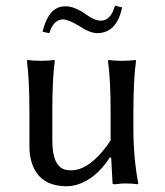

<svg xmlns="http://www.w3.org/2000/svg" viewBox="-20 -642 577 672"><path d="M333 -569.8Q360.8 -569.8 375.5 -603Q379.4 -611.8 382.8 -622.1L407.2 -616.2Q389.2 -526.4 319.8 -525.9Q293.9 -526.4 255.9 -551.8Q219.7 -573.2 202.1 -574.2Q169.9 -574.2 155.3 -533.7Q153.8 -529.3 152.8 -525.9L128.9 -530.8Q148.4 -612.3 197.8 -619.1Q203.1 -619.6 209 -620.1Q241.7 -619.6 280.8 -591.8Q310.5 -569.8 333 -569.8ZM365.2 -91.8Q314.9 -14.2 247.6 4.9Q230 9.8 213.9 9.8Q111.8 9.8 88.4 -82Q83 -104.5 83 -128.9V-249Q83 -365.2 74.2 -429.2L76.2 -432.1Q94.2 -429.2 123 -429.2Q151.9 -429.2 169.9 -432.1L171.9 -429.2Q163.1 -368.7 163.1 -249V-149.9Q163.1 -57.1 211.4 -47.4Q219.7 -45.9 230 -45.9Q282.7 -45.9 339.8 -113.3Q355.5 -132.3 367.2 -150.9V-249Q367.2 -363.3 357.9 -429.2L359.9 -432.1Q377.9 -429.2 407.2 -429.2Q436 -429.2 454.1 -432.1L456.1 -429.2Q447.3 -368.7 446.8 -249V-191.9Q446.8 -91.3 463.9 0L461.9 2.9Q441.9 0 417.5 0Q404.8 0 382.8 2.9Q374 2.9 374 0L369.1 -88.9Z"/></svg>

Font: Linux Biolinum O
Style: Regular
Weight: 400
Designer: Philipp H. Poll
Foundry: Philipp H. Poll
Version: Version 1.0.4